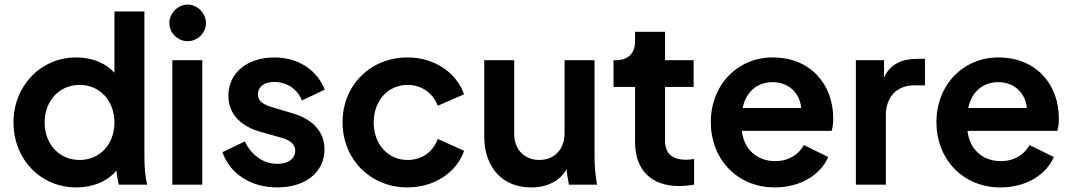

<svg xmlns="http://www.w3.org/2000/svg" viewBox="-20 -807 4685 839"><path d="M314 12C385 12 449 -14 489 -62C490 -43 494 -24 499 0H623C614 -39 611 -73 611 -129V-757H480V-489C441 -532 383 -556 313 -556C158 -556 39 -432 39 -272C39 -112 156 12 314 12ZM175 -272C175 -366 239 -436 328 -436C416 -436 480 -367 480 -272C480 -176 416 -108 328 -108C239 -108 175 -177 175 -272Z M733 0H864V-544H733ZM720 -706C720 -663 757 -627 800 -627C843 -627 880 -663 880 -706C880 -749 843 -787 800 -787C757 -787 720 -749 720 -706Z M1192 12C1315 12 1398 -55 1398 -154C1398 -230 1348 -286 1258 -312L1171 -338C1133 -349 1107 -364 1107 -395C1107 -427 1134 -449 1178 -449C1233 -449 1281 -417 1299 -368L1399 -415C1365 -503 1281 -556 1179 -556C1061 -556 978 -489 978 -389C978 -314 1026 -257 1118 -231L1207 -206C1242 -196 1270 -180 1270 -149C1270 -113 1239 -91 1192 -91C1131 -91 1079 -128 1050 -189L952 -142C984 -48 1076 12 1192 12Z M1761 12C1879 12 1976 -55 2008 -148L1893 -200C1872 -143 1824 -108 1761 -108C1675 -108 1613 -177 1613 -272C1613 -367 1675 -436 1761 -436C1823 -436 1872 -400 1893 -345L2008 -395C1974 -491 1877 -556 1761 -556C1598 -556 1477 -434 1477 -273C1477 -111 1598 12 1761 12Z M2301 12C2370 12 2426 -15 2456 -68C2457 -49 2461 -28 2466 0H2589C2581 -47 2578 -80 2578 -129V-544H2447V-225C2447 -153 2401 -108 2337 -108C2272 -108 2227 -153 2227 -222V-544H2096V-211C2096 -78 2173 12 2301 12Z M2948 6C2968 6 2994 3 3013 0V-112C3000 -110 2987 -109 2978 -109C2914 -109 2886 -139 2886 -194V-427H3011V-544H2886V-668H2755V-626C2755 -573 2724 -544 2671 -544H2661V-427H2755V-187C2755 -65 2825 6 2948 6Z M3366 12C3477 12 3566 -43 3599 -121L3493 -173C3469 -131 3427 -103 3367 -103C3288 -103 3230 -155 3222 -235H3614C3619 -250 3621 -270 3621 -290C3621 -435 3525 -556 3356 -556C3203 -556 3086 -436 3086 -273C3086 -114 3199 12 3366 12ZM3225 -335C3240 -407 3290 -448 3356 -448C3425 -448 3475 -402 3481 -335Z M3720 0H3851V-303C3851 -386 3901 -434 3975 -434H4022V-550H3990C3923 -550 3871 -529 3843 -468V-544H3720Z M4352 12C4463 12 4552 -43 4585 -121L4479 -173C4455 -131 4413 -103 4353 -103C4274 -103 4216 -155 4208 -235H4600C4605 -250 4607 -270 4607 -290C4607 -435 4511 -556 4342 -556C4189 -556 4072 -436 4072 -273C4072 -114 4185 12 4352 12ZM4211 -335C4226 -407 4276 -448 4342 -448C4411 -448 4461 -402 4467 -335Z"/></svg>

Font: Mluvka
Style: Bold
Weight: 700
Designer: Modified by Jiří Krblich, Original typeface by Gumpita Rahayu
Foundry: Gumpita Rahayu & Jiří Krblich
Version: Version 2.000;Glyphs 3.1.1 (3134)